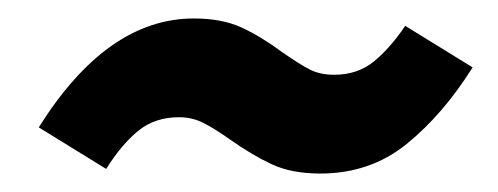

<svg xmlns="http://www.w3.org/2000/svg" viewBox="-20 -424 539 208"><path d="M229 -273Q212 -285 200 -291Q188 -297 174 -297Q148 -297 130 -282.5Q112 -268 95 -241L22 -286Q96 -404 190 -404Q220 -404 241 -394.5Q262 -385 285 -368Q305 -354 316 -348.5Q327 -343 342 -343Q367 -343 384.5 -357Q402 -371 419 -396L492 -351Q460 -300 420.5 -268Q381 -236 327 -236Q296 -236 274.5 -246Q253 -256 229 -273Z"/></svg>

Font: Fira Sans SemiBold
Style: Italic
Weight: 600
Italic angle: -8°
Designer: bBox Type GmbH & Carrois Corporate GbR & Edenspiekermann AG
Foundry: bBox Type GmbH & Carrois Corporate GbR & Edenspiekermann AG
Version: Version 4.301